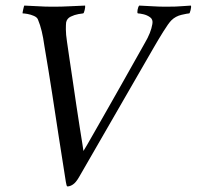

<svg xmlns="http://www.w3.org/2000/svg" viewBox="-20 -666 705 688"><path d="M171 -642Q201 -642 229 -643.5Q257 -645 285 -646Q286 -642 283.5 -630.5Q281 -619 278 -618Q275 -618 261 -615.5Q247 -613 233.5 -606.5Q220 -600 217 -586Q216 -579 216 -561Q216 -543 220 -517Q223 -495 228.5 -458.5Q234 -422 240.5 -378Q247 -334 253.5 -289.5Q260 -245 266 -208Q272 -171 275.5 -148.5Q279 -126 279 -125Q280 -126 292.5 -147.5Q305 -169 324.5 -203.5Q344 -238 367.5 -279Q391 -320 414 -361Q437 -402 456.5 -436.5Q476 -471 487.5 -491.5Q499 -512 499 -512Q521 -549 526 -580Q529 -596 518 -604Q507 -612 493.5 -615Q480 -618 474 -618Q471 -620 473 -631Q475 -642 479 -646Q504 -645 527 -643.5Q550 -642 575 -642Q596 -642 609 -642.5Q622 -643 634 -644Q646 -645 664 -646Q666 -642 663 -630Q660 -618 658 -618Q653 -618 631 -613Q609 -608 594 -593Q584 -583 565 -552.5Q546 -522 530 -494L263 -31Q252 -12 241.5 -5Q231 2 222 2Q219 2 218 -4.5Q217 -11 216 -14Q202 -101 190.5 -176.5Q179 -252 167 -330Q155 -408 139 -502Q135 -531 129.5 -554Q124 -577 116 -596Q113 -604 101.5 -609Q90 -614 78.5 -616Q67 -618 61 -618Q60 -618 63 -631.5Q66 -645 67 -646Q98 -645 119 -643.5Q140 -642 171 -642Z"/></svg>

Font: Amiri
Style: Italic
Weight: 400
Italic angle: 10°
Designer: Khaled Hosny
Version: Version 0.113